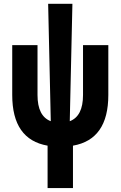

<svg xmlns="http://www.w3.org/2000/svg" viewBox="-20 -752 626 997"><path d="M227.1 224.6H358.9V4.4C481.4 -17.1 542.5 -104.5 542.5 -258.8V-517.6H411.1V-258.8C411.1 -185.1 388.2 -140.1 342.3 -122.6L356 -732.4H230L243.7 -122.6C197.8 -140.1 174.8 -185.1 174.8 -258.8V-517.6H43.5V-258.8C43.5 -104.5 104.5 -17.1 227.1 4.4Z"/></svg>

Font: CaskaydiaCove Nerd Font
Style: Bold
Weight: 700
Designer: Aaron Bell
Foundry: Saja Typeworks
Version: Version 2111.1;Nerd Fonts 2.3.0